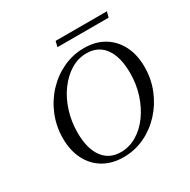

<svg xmlns="http://www.w3.org/2000/svg" viewBox="-157 -836 986 996"><g transform="rotate(-30 336.0 -338.5)"><path d="M307.3 11.3Q238.7 11.3 187.9 -18.5Q137.1 -48.4 109.3 -102.8Q81.5 -157.3 81.5 -229.8Q81.5 -301.6 107.3 -365.3Q133.1 -429 178.6 -477.8Q224.2 -526.6 283.5 -554.4Q342.7 -582.3 409.7 -582.3Q478.2 -582.3 528.2 -552.4Q578.2 -522.6 606 -468.5Q633.9 -414.5 633.9 -341.1Q633.9 -269.4 608.1 -205.6Q582.3 -141.9 537.1 -93.1Q491.9 -44.4 433.1 -16.5Q374.2 11.3 307.3 11.3ZM308.1 -18.5Q358.1 -18.5 402.4 -44.8Q446.8 -71 480.6 -117.3Q514.5 -163.7 533.9 -223.8Q553.2 -283.9 553.2 -351.6Q553.2 -415.3 536.3 -460.1Q519.4 -504.8 486.7 -528.6Q454 -552.4 407.3 -552.4Q357.3 -552.4 313.3 -525.8Q269.4 -499.2 235.1 -452.8Q200.8 -406.5 181.5 -346Q162.1 -285.5 162.1 -216.9Q162.1 -123.4 200 -71Q237.9 -18.5 308.1 -18.5ZM293.5 -654.8 301.6 -687.9H608.9L600 -654.8Z"/></g></svg>

Font: Playfair 12pt Light
Style: Italic
Weight: 300
Italic angle: -15.6°
Designer: Claus Eggers Sørensen
Foundry: Claus Eggers Sørensen
Version: Version 2.000;gftools[0.9.28]